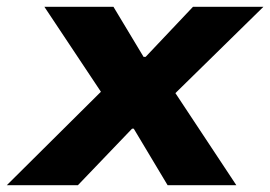

<svg xmlns="http://www.w3.org/2000/svg" viewBox="-62 -547 798 567"><path d="M-42 0 236 -276 69 -527H273L362 -379H368L508 -527H716L456 -272L636 0H433L333 -167H328L168 0Z"/></svg>

Font: Archivo SemiExpanded ExtraBold
Style: Italic
Weight: 800
Width: 6
Italic angle: -10°
Designer: Hector Gatti
Foundry: Omnibus-Type
Version: Version 2.001